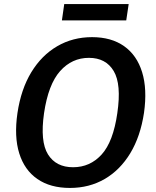

<svg xmlns="http://www.w3.org/2000/svg" viewBox="-20 -916 767 946"><path d="M324.5 10Q228 10 164.2 -34Q100.5 -78 74.8 -160.5Q49 -243 66 -359Q83.5 -476.5 134.2 -560Q185 -643.5 261.8 -688.2Q338.5 -733 433.5 -733Q528.5 -733 591.5 -688.5Q654.5 -644 680.2 -560.5Q706 -477 689.5 -360Q672 -244 622 -161.2Q572 -78.5 496 -34.2Q420 10 324.5 10ZM340 -92Q424 -92 481 -155Q538 -218 558 -358.5Q579 -501 540.2 -566Q501.5 -631 418 -631Q334.5 -631 276.2 -565.8Q218 -500.5 197 -358.5Q177 -218.5 216.5 -155.2Q256 -92 340 -92ZM285 -815.5 296.5 -896H614L602 -815.5Z"/></svg>

Font: Public Sans SemiBold
Style: Italic
Weight: 600
Italic angle: -8°
Designer: The Public Sans project authors (U.S. Web Design System). Libre Franklin designed by Pablo Impallari and Rodrigo Fuenzal
Version: Version 1.007; ttfautohint (v1.8.1) -l 8 -r 50 -G 200 -x 14 